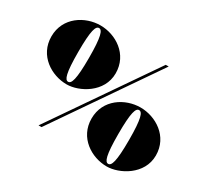

<svg xmlns="http://www.w3.org/2000/svg" viewBox="-150 -995 1339 1241"><g transform="rotate(30 519.5 -375.0)"><path d="M35 -540C35 -397 161.5 -320 275 -320C368 -320 514.5 -397 514.5 -540C514.5 -683 388.5 -760 275 -760C161.5 -760 35 -683 35 -540ZM767 -750 250.5 0H273L789 -750ZM235.5 -540C235.5 -702 251 -740.5 275 -740.5C299 -740.5 315 -702 315 -540C315 -378 299 -339.5 275 -339.5C251 -339.5 235.5 -378 235.5 -540ZM525 -210C525 -67 651 10 764.5 10C857.5 10 1005 -67 1005 -210C1005 -353 878 -430 764.5 -430C651 -430 525 -353 525 -210ZM725 -210C725 -372 740.5 -410.5 764.5 -410.5C788.5 -410.5 804.5 -372 804.5 -210C804.5 -48 788.5 -9.5 764.5 -9.5C740.5 -9.5 725 -48 725 -210Z"/></g></svg>

Font: Bodoni* 11pt Fatface
Style: Regular
Weight: 900
Version: Version 2.3